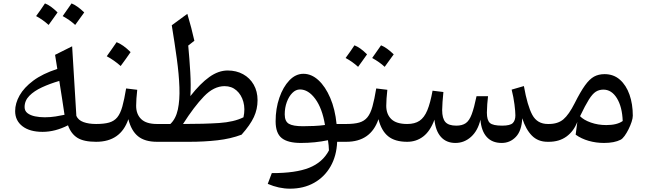

<svg xmlns="http://www.w3.org/2000/svg" viewBox="-20 -836 3811 1132"><path d="M317.9 -429.7 304.7 -512.7 405.3 -563 430.2 -152.8Q441.4 -127.4 472.2 -116.2Q502.9 -105 546.4 -105H546.9V0H546.4Q474.1 0 436.5 -23.4Q398.9 -46.9 380.9 -97.2Q305.2 -58.6 231 -58.6Q155.3 -58.6 112.3 -91.8Q69.3 -125 69.3 -181.2Q69.3 -227.1 95.5 -273.4Q121.6 -319.8 176.3 -360.6Q231 -401.4 317.9 -429.7ZM329.6 -358.9Q274.4 -342.8 227.8 -321.3Q181.2 -299.8 153.1 -271.2Q125 -242.7 125 -204.6Q125 -182.1 142.1 -168.9Q159.2 -155.8 186.3 -150.1Q213.4 -144.5 243.7 -144.5Q276.9 -144.5 307.6 -149.4Q338.4 -154.3 360.4 -159.2Q353.5 -207 346.4 -252Q339.4 -296.9 329.6 -358.9ZM192.9 -741.2Q222.2 -780.8 245.1 -815.9Q278.8 -803.2 319.3 -762.7Q306.2 -743.7 293 -725.6Q279.8 -707.5 266.6 -689Q232.9 -719.7 192.9 -741.2ZM349.6 -741.2Q371.1 -770.5 401.9 -815.9Q435.1 -802.7 476.6 -762.7Q446.8 -720.7 423.3 -689Q393.6 -716.8 349.6 -741.2Z M667.5 -587.4Q705.6 -572.8 750 -528.8Q735.8 -508.3 721.4 -488Q707 -467.8 691.4 -446.8Q654.3 -480 609.4 -504.4Q624.5 -525.9 638.7 -545.9Q652.8 -565.9 667.5 -587.4ZM546.9 0Q530.3 0 530.3 -33.2V-71.8Q530.3 -105 546.9 -105Q593.8 -105 623.5 -113.5Q653.3 -122.1 671.6 -144.5Q689.9 -167 701.4 -208.3Q712.9 -249.5 723.6 -314.5L789.1 -306.6Q786.1 -279.3 784.4 -255.4Q782.7 -231.4 782.7 -212.4Q782.7 -162.6 812.5 -133.8Q842.3 -105 905.8 -105H906.2V0H905.8Q834 0 793.9 -32.5Q753.9 -64.9 736.8 -133.3Q691.4 0 546.9 0Z M1322.3 -420.4Q1373.5 -420.4 1413.3 -398.4Q1453.1 -376.5 1475.8 -336.9Q1498.5 -297.4 1498.5 -245.1Q1498.5 -192.4 1476.8 -145.8Q1455.1 -99.1 1404.3 -42Q1339.8 -17.6 1261.5 -8.8Q1183.1 0 1097.2 0H906.2Q889.6 0 889.6 -33.2V-71.8Q889.6 -105 906.2 -105H984.4Q1016.6 -135.3 1028.6 -190.4Q1040.5 -245.6 1037.8 -321.3Q1035.2 -397 1022.5 -489.7Q1009.8 -582.5 992.7 -687L1084.5 -754.4Q1109.9 -668.9 1126 -595.7L1089.8 -567.4Q1097.2 -488.8 1101.8 -410.6Q1106.4 -332.5 1102.5 -269.5Q1160.6 -343.8 1214.4 -382.1Q1268.1 -420.4 1322.3 -420.4ZM1304.2 -328.1Q1240.7 -328.1 1182.4 -267.6Q1124 -207 1059.1 -105Q1184.6 -105 1272.2 -110.8Q1359.9 -116.7 1415.5 -144.5Q1426.3 -193.8 1414.8 -235.6Q1403.3 -277.3 1374.5 -302.7Q1345.7 -328.1 1304.2 -328.1Z M1769 -400.9Q1816.4 -400.9 1857.4 -363.3Q1898.4 -325.7 1927 -259Q1955.6 -192.4 1964.4 -105H2021.5V0H1967.8Q1964.4 83.5 1928.7 145.5Q1893.1 207.5 1831.8 241.9Q1770.5 276.4 1689.5 276.4Q1624.5 276.4 1558.6 248L1582.5 184.6Q1722.7 185.1 1802.5 153.3Q1882.3 121.6 1919.4 50.8Q1918.9 34.7 1917.5 21Q1916 7.3 1913.6 -9.3Q1877 -1.5 1836.2 2.7Q1795.4 6.8 1753.9 6.8Q1676.8 6.8 1640.9 -22Q1605 -50.8 1605 -120.6Q1605 -195.8 1627 -259.5Q1648.9 -323.2 1686 -362.1Q1723.1 -400.9 1769 -400.9ZM1748.5 -308.6Q1724.1 -308.6 1703.6 -288.1Q1683.1 -267.6 1670.9 -234.1Q1658.7 -200.7 1658.7 -161.6Q1658.7 -120.6 1683.1 -106.2Q1707.5 -91.8 1765.6 -91.8Q1795.9 -91.8 1830.3 -93.3Q1864.7 -94.7 1896 -99.1Q1879.9 -197.3 1838.9 -252.9Q1797.9 -308.6 1748.5 -308.6Z M2017.6 -494.1Q2046.9 -533.7 2069.8 -568.8Q2103.5 -556.2 2144 -515.6Q2130.9 -496.6 2117.7 -478.5Q2104.5 -460.4 2091.3 -441.9Q2057.6 -472.7 2017.6 -494.1ZM2174.3 -494.1Q2195.8 -523.4 2226.6 -568.8Q2259.8 -555.7 2301.3 -515.6Q2271.5 -473.6 2248 -441.9Q2218.3 -469.7 2174.3 -494.1ZM2021.5 0Q2004.9 0 2004.9 -33.2V-71.8Q2004.9 -105 2021.5 -105Q2068.4 -105 2098.1 -113.5Q2127.9 -122.1 2146.2 -144.5Q2164.6 -167 2176 -208.3Q2187.5 -249.5 2198.2 -314.5L2263.7 -306.6Q2260.7 -279.3 2259 -255.4Q2257.3 -231.4 2257.3 -212.4Q2257.3 -162.6 2287.1 -133.8Q2316.9 -105 2380.4 -105H2380.9V0H2380.4Q2308.6 0 2268.6 -32.5Q2228.5 -64.9 2211.4 -133.3Q2166 0 2021.5 0Z M2938 6.8Q2881.8 6.8 2849.9 -28.3Q2817.9 -63.5 2812.5 -130.4Q2797.4 -65.4 2757.3 -29.3Q2717.3 6.8 2665 6.8Q2611.8 6.8 2579.8 -28.6Q2547.9 -64 2541.5 -130.4Q2516.6 -63 2475.6 -31.5Q2434.6 0 2380.9 0Q2364.3 0 2364.3 -33.2V-71.8Q2364.3 -105 2380.9 -105Q2425.3 -105 2453.4 -123.8Q2481.4 -142.6 2499.3 -185.5Q2517.1 -228.5 2530.3 -301.3L2594.2 -293.5Q2591.3 -266.6 2589.1 -235.4Q2586.9 -204.1 2586.9 -187Q2586.9 -138.2 2605.7 -116.7Q2624.5 -95.2 2670.4 -95.2Q2705.1 -95.2 2726.1 -109.9Q2747.1 -124.5 2761.2 -162.4Q2775.4 -200.2 2789.6 -269H2857.4Q2855 -252.4 2852.8 -221.9Q2850.6 -191.4 2850.6 -171.9Q2850.6 -127 2868.4 -111.1Q2886.2 -95.2 2940.4 -95.2Q2988.3 -95.2 3003.4 -110.6Q3018.6 -126 3018.6 -155.8Q3018.6 -178.2 3013.2 -220.7Q3007.8 -263.2 2996.6 -307.6L3068.8 -328.6Q3089.4 -212.4 3118.4 -158.7Q3147.5 -105 3210 -105H3215.8V0H3208.5Q3151.9 0 3116 -36.4Q3080.1 -72.8 3059.1 -138.7Q3055.7 -64.9 3021.5 -29.1Q2987.3 6.8 2938 6.8Z M3544.4 -398.9Q3597.7 -398.9 3634.8 -366.2Q3671.9 -333.5 3691.4 -278.1Q3710.9 -222.7 3710.9 -153.8Q3710.9 -139.2 3703.9 -117.7Q3696.8 -96.2 3685.8 -74Q3674.8 -51.8 3662.4 -34.7Q3649.9 -17.6 3639.2 -12.2Q3602.1 6.8 3541 6.8Q3494.1 6.8 3450.7 -5.6Q3407.2 -18.1 3374 -42L3383.8 -117.2Q3362.8 -62.5 3320.1 -31.2Q3277.3 0 3215.8 0Q3199.2 0 3199.2 -33.2V-71.8Q3199.2 -105 3215.8 -105Q3269 -105 3301.5 -132.3Q3334 -159.7 3368.2 -227.5Q3402.3 -295.4 3429 -332.5Q3455.6 -369.6 3482.4 -384.3Q3509.3 -398.9 3544.4 -398.9ZM3537.6 -307.6Q3512.2 -307.6 3492.7 -295.2Q3473.1 -282.7 3451.9 -249Q3430.7 -215.3 3399.9 -150.9Q3421.4 -128.4 3463.6 -113.5Q3505.9 -98.6 3554.7 -98.6Q3618.2 -98.6 3651.4 -122.6Q3648.4 -206.1 3617.2 -256.8Q3585.9 -307.6 3537.6 -307.6Z"/></svg>

Font: Pinar-DS1-FD Medium
Style: Regular
Weight: 500
Designer: Amin Abedi
Version: Version 3.000